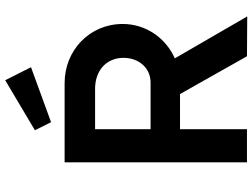

<svg xmlns="http://www.w3.org/2000/svg" viewBox="-136 -832 969 737"><g transform="rotate(-90 348.5 -463.5)"><path d="M94 0H221V-257H356L501 0L654 1L493 -277C572 -312 625 -389 625 -477C625 -604 524 -700 398 -700H94ZM217 -814 248 -752 459 -829 409 -928ZM221 -370V-583H376C447 -583 495 -539 495 -474C495 -415 456 -370 400 -370Z"/></g></svg>

Font: Easer Grotesk Medium
Style: Regular
Weight: 500
Designer: Boardeaser, Bonnie Shaver-Troup, Thomas Jockin
Foundry: Lexend
Version: Version 1.001;Glyphs 3.1.2 (3151)